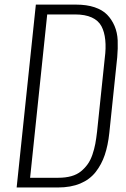

<svg xmlns="http://www.w3.org/2000/svg" viewBox="-20 -830 557 850"><path d="M53.7 0 138.7 -809.6H316.4Q363.8 -809.6 398.7 -797.9Q433.6 -786.1 454.1 -765.1Q474.6 -744.1 487.1 -715.1Q499.5 -686 501 -651.1Q502.4 -616.2 499 -577.1L463.9 -241.2Q458 -186 443.8 -144Q429.7 -102.1 403.6 -68.6Q377.4 -35.2 335.4 -17.6Q293.5 0 236.3 0ZM113.3 -43H238.3Q270 -43 295.4 -50Q320.8 -57.1 338.4 -71.5Q356 -85.9 368.4 -103.5Q380.9 -121.1 389.2 -145.5Q397.5 -169.9 401.9 -193.4Q406.2 -216.8 409.7 -247.1L443.8 -572.8Q449.7 -617.2 446 -653.1Q442.4 -689 429 -714.1Q415.5 -739.3 386.2 -752.7Q356.9 -766.1 311.5 -766.1H189Z"/></svg>

Font: Oswald
Style: Extra-Light
Weight: 200
Designer: Vernon Adams
Foundry: Vernon Adams
Version: 3.0; ttfautohint (v0.94.23-7a4d-dirty) -l 8 -r 50 -G 200 -x 